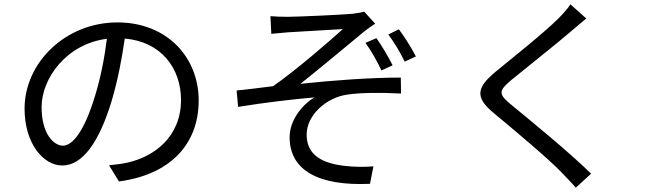

<svg xmlns="http://www.w3.org/2000/svg" viewBox="-20 -818 3040 891"><path d="M272 -142C230 -142 173 -196 173 -321C173 -453 287 -614 476 -638C465 -548 446 -454 421 -373C371 -207 316 -142 272 -142ZM532 24C766 -7 902 -145 902 -352C902 -551 756 -714 525 -714C284 -714 94 -527 94 -314C94 -151 182 -50 269 -50C361 -50 440 -154 500 -356C527 -448 546 -548 559 -639C726 -625 820 -503 820 -354C820 -184 697 -91 570 -63C547 -58 517 -54 486 -51Z M1727 -641 1676 -619C1705 -579 1730 -534 1750 -491L1802 -515C1780 -559 1750 -608 1727 -641ZM1831 -682 1782 -658C1810 -621 1837 -575 1858 -532L1910 -556C1888 -599 1855 -650 1831 -682ZM1235 -743 1239 -661C1261 -663 1290 -666 1316 -668C1357 -671 1528 -680 1571 -683C1509 -627 1354 -492 1247 -418C1197 -412 1131 -403 1078 -398L1085 -322C1202 -341 1334 -357 1439 -366C1388 -336 1324 -265 1324 -181C1324 -29 1456 46 1697 35L1713 -46C1677 -43 1629 -42 1572 -49C1482 -61 1403 -94 1403 -193C1403 -285 1496 -366 1592 -379C1650 -388 1744 -389 1841 -384L1840 -458C1699 -458 1523 -445 1374 -429C1453 -491 1595 -610 1668 -670C1682 -682 1707 -699 1721 -708L1670 -764C1658 -760 1639 -757 1616 -754C1560 -749 1357 -740 1314 -740C1284 -740 1259 -741 1235 -743Z M2627 -798C2616 -779 2590 -751 2571 -732C2504 -665 2355 -547 2281 -486C2192 -412 2181 -367 2274 -291C2366 -215 2531 -76 2585 -19C2606 4 2632 29 2652 53L2723 -12C2627 -107 2445 -256 2356 -329C2292 -381 2292 -395 2352 -446C2425 -506 2566 -617 2634 -676C2651 -690 2680 -716 2701 -732Z"/></svg>

Font: Noto Sans T Chinese Regular
Style: Regular
Weight: 400
Designer: Ryoko NISHIZUKA (kana & ideographs); Paul D. Hunt (Latin, Greek & Cyrillic); Wenlong ZHANG (bopomofo); Sandoll Communica
Foundry: Adobe Systems Incorporated
Version: Version 1.000;PS 1;hotconv 1.0.78;makeotf.lib2.5.61930